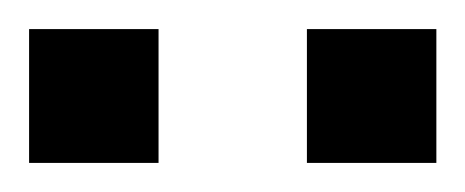

<svg xmlns="http://www.w3.org/2000/svg" viewBox="-20 -741 320 132"><path d="M0 -629V-721H89V-629ZM191 -629V-721H280V-629Z"/></svg>

Font: Archivo SemiBold
Style: Regular
Weight: 400
Version: Version 2.001